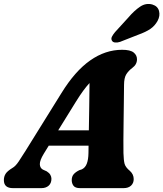

<svg xmlns="http://www.w3.org/2000/svg" viewBox="-43 -973 845 993"><path d="M183.5 -178Q162.5 -143.5 163 -124Q163.5 -104.5 178.5 -96L198.5 -87Q212 -78.5 217.5 -68.5Q223 -58.5 223 -48.5Q223 -25.5 208.8 -12.8Q194.5 0 171 0H24Q-23 0 -23 -41.5Q-23 -59.5 -14.2 -73.8Q-5.5 -88 21.5 -104.5Q37 -113 53.8 -138Q70.5 -163 88.5 -192L275 -492Q345 -605.5 423.5 -660.5Q502 -715.5 588.5 -715.5Q631 -715.5 648.2 -701.5Q665.5 -687.5 665.5 -666.5Q665.5 -639.5 641.5 -622Q622 -607.5 610.2 -588.8Q598.5 -570 598.5 -533Q598 -494.5 597.5 -444.2Q597 -394 596.2 -342.5Q595.5 -291 595.2 -248Q595 -205 595.5 -181Q596.5 -144.5 601.2 -126.2Q606 -108 629 -89Q648.5 -71.5 648.5 -46.5Q648.5 -26 634.8 -13Q621 0 596 0H371Q346.5 0 337.2 -12.2Q328 -24.5 328 -41.5Q328 -60 338 -71.8Q348 -83.5 367.5 -93L380 -97Q398 -105.5 406 -126.8Q414 -148 414.5 -181Q414.5 -189.5 414.8 -199.2Q415 -209 415 -219.5H209ZM349 -446 258 -299H416.5Q417.5 -356.5 418.5 -420.8Q419.5 -485 420 -543.5Q405 -527.5 387.5 -503.8Q370 -480 349 -446ZM620 -881.5Q651.5 -918.5 682 -938.8Q712.5 -959 745.5 -949.5Q773 -941 779.5 -916Q786 -891 772 -865Q758 -839.5 734.8 -823.5Q711.5 -807.5 671 -793L578 -756.5Q564.5 -752 552.2 -753.2Q540 -754.5 535.5 -763.5Q530.5 -773 536.2 -784Q542 -795 552 -807Z"/></svg>

Font: Fraunces 9pt SuperSoft
Style: Bold Italic
Weight: 700
Italic angle: -16°
Version: Version 1.000;[b76b70a41]